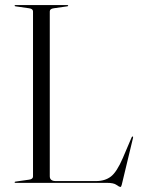

<svg xmlns="http://www.w3.org/2000/svg" viewBox="-20 -720 555 756"><path d="M244.5 -695 192 -687.5Q176 -685.5 176 -675V-26Q176 -7 200 -7H358Q393.5 -7 416.8 -25Q440 -43 463.5 -97.5L498 -178.5Q500 -183 502 -182.5Q505.5 -182.5 503.5 -176L459.5 7Q457 16 455 16Q449 16 438.5 8Q428 0 401 0H41Q37.5 0 37.5 -2.5Q37.5 -4.5 41.5 -5L94 -12.5Q110 -14.5 110 -25V-675Q110 -685.5 94 -687.5L41.5 -695Q37.5 -695.5 37.5 -697.5Q37.5 -700 41 -700H245Q248.5 -700 248.5 -697.5Q248.5 -695.5 244.5 -695Z"/></svg>

Font: Fraunces 144pt Light
Style: Regular
Weight: 300
Version: Version 1.000;[b76b70a41]